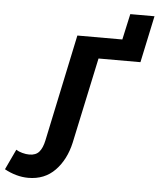

<svg xmlns="http://www.w3.org/2000/svg" viewBox="-205 -700 778 940"><g transform="rotate(5 184.0 -230.0)"><path d="M-31 191Q-61 191 -91 182.5Q-121 174 -148 159L-101 59Q-89 67 -70.5 72Q-52 77 -36 77Q-4 77 12.5 58Q29 39 37 1L148 -524H369L397 -651H516L467 -421H261L171 0Q152 85 100.5 138Q49 191 -31 191Z"/></g></svg>

Font: Raleway
Style: Bold Italic
Weight: 700
Italic angle: -12°
Designer: Matt McInerney, Pablo Impallari, Rodrigo Fuenzalida
Foundry: Matt McInerney, Pablo Impallari, Rodrigo Fuenzalida
Version: Version 4.101;RELEASE